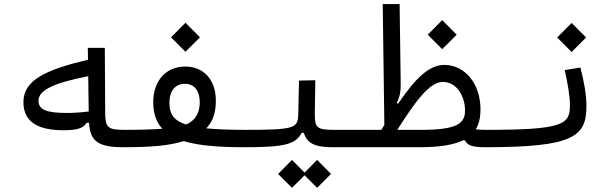

<svg xmlns="http://www.w3.org/2000/svg" viewBox="-20 -713 2970 933"><path d="M288.6 -80.1C349.6 -80.1 385.7 -88.4 400.4 -116.2H412.6C418 -26.4 457 2.4 580.1 2.4C613.3 2.4 622.1 -13.2 622.1 -44.9C622.1 -73.7 613.3 -82 585.9 -82C504.4 -82 491.7 -92.8 491.2 -162.6L489.3 -480.5H406.7L407.7 -422.9C202.6 -374 93.8 -324.2 93.8 -216.8C93.8 -118.2 167.5 -80.1 288.6 -80.1ZM408.7 -342.8 411.1 -171.4C377 -166.5 334 -164.1 305.7 -164.1C206.1 -164.1 167 -179.7 167 -223.6C167 -274.9 240.7 -309.6 408.7 -342.8Z M579.1 2.4C705.6 2.4 801.8 -4.4 873 -27.3C944.8 -5.4 1042 2.4 1164.6 2.4C1199.7 2.4 1220.7 -8.3 1220.7 -43C1220.7 -72.3 1206.1 -82 1172.9 -82C1094.2 -82 1031.7 -84.5 982.4 -89.4C1014.6 -122.6 1028.8 -165.5 1028.8 -223.6C1028.8 -329.6 966.3 -389.6 880.4 -389.6C782.7 -389.6 724.6 -315.9 724.6 -216.8C724.6 -161.6 739.3 -119.6 768.6 -87.4C722.2 -84 662.1 -82 585.9 -82ZM883.8 -107.9C821.3 -128.4 803.2 -162.1 803.2 -213.4C803.2 -272 831.5 -305.7 878.9 -305.7C925.3 -305.7 950.7 -270.5 950.7 -215.8C950.7 -167 931.2 -127.4 883.8 -107.9ZM881.3 -461.4 951.7 -531.7 881.3 -602.5 811 -531.7Z M1166 2.4C1355.5 2.4 1416 -9.3 1445.8 -67.4H1456.1C1471.2 -20 1505.4 2.4 1593.3 2.4H1752C1775.4 2.4 1793 -7.8 1793 -44.9C1793 -67.9 1782.7 -82 1757.8 -82H1604.5C1517.6 -82 1509.8 -93.3 1509.8 -160.6L1512.2 -323.2L1433.1 -321.3L1429.2 -155.8C1427.7 -89.8 1409.2 -82 1171.9 -82ZM1521 199.7 1588.4 132.3 1521 64 1460 125.5 1398.9 64 1331.5 132.3 1398.9 199.7 1460 138.7Z M2338.4 2.4C2368.2 2.4 2380.4 -12.7 2380.4 -45.4C2380.4 -72.8 2370.6 -82 2343.8 -82C2324.7 -82 2309.6 -82.5 2292 -84.5C2308.1 -110.8 2314.9 -143.1 2314.9 -181.2C2314.9 -309.1 2236.8 -397.5 2139.6 -397.5C2065.4 -397.5 1999.5 -334 1914.1 -208.5L1908.2 -212.9C1922.9 -242.7 1927.7 -268.6 1927.2 -304.7L1921.9 -693.4H1839.8L1847.7 -106C1842.8 -98.1 1837.9 -90.3 1833 -82H1757.8L1752 2.4H2018.6C2115.7 2.4 2184.1 -8.8 2230.5 -31.2H2239.3C2252 -4.9 2278.3 2.4 2338.4 2.4ZM1910.6 -82C1999 -220.7 2066.9 -314.9 2131.8 -314.9C2200.2 -314.9 2239.7 -244.6 2239.7 -175.8C2239.7 -113.8 2203.1 -82 2025.9 -82ZM2128.9 -474.1 2199.2 -544.4 2128.9 -615.2 2058.6 -544.4Z M2337.9 2.4C2769.5 2.4 2829.6 -49.8 2829.6 -197.8C2829.6 -250.5 2818.8 -315.4 2800.3 -384.8L2724.1 -372.6C2738.3 -309.1 2749.5 -248.5 2749.5 -200.2C2749.5 -107.9 2715.3 -82 2343.8 -82C2333 -82 2323.2 -70.8 2323.2 -43C2323.2 -13.2 2326.7 2.4 2337.9 2.4ZM2757.8 -460.4 2828.1 -530.8 2757.8 -601.6 2687.5 -530.8Z"/></svg>

Font: Cascadia Code SemiLight
Style: Regular
Weight: 350
Monospace: yes
Designer: Aaron Bell
Foundry: Saja Typeworks
Version: Version 2404.023